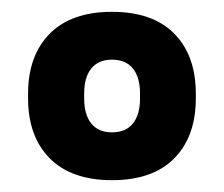

<svg xmlns="http://www.w3.org/2000/svg" viewBox="-20 -675 379 325"><path d="M169.5 -370Q101 -370 64.2 -407Q27.5 -444 27.5 -509V-516Q27.5 -581 64.2 -618Q101 -655 169.5 -655Q238.5 -655 275 -618Q311.5 -581 311.5 -516V-509Q311.5 -444 275 -407Q238.5 -370 169.5 -370ZM169.5 -451Q193 -451 205 -466Q217 -481 217 -508V-517Q217 -544 205 -559Q193 -574 169.5 -574Q146.5 -574 134.5 -559Q122.5 -544 122.5 -517V-508Q122.5 -481 134.5 -466Q146.5 -451 169.5 -451Z"/></svg>

Font: Anek Kannada
Style: Bold
Weight: 700
Version: Version 1.003